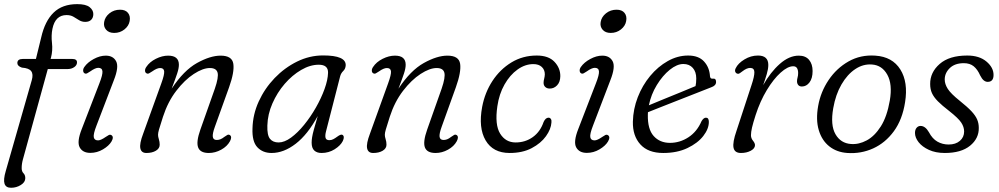

<svg xmlns="http://www.w3.org/2000/svg" viewBox="-21 -732 4840 930"><path d="M63 -426.5Q63 -446.5 89.5 -446.5H153L178.5 -550.5Q196.5 -630 238.8 -671Q281 -712 353 -712Q395 -712 413 -697.5Q431 -683 431 -664Q431 -646.5 420.8 -636.2Q410.5 -626 392 -626Q375.5 -626 362.2 -634.2Q349 -642.5 335 -650.8Q321 -659 301.5 -659Q246.5 -659 233 -592.5Q226.5 -560.5 230.8 -523.8Q235 -487 226 -453L224 -446.5H328.5Q352 -446.5 352 -430Q352 -416 338.5 -406.8Q325 -397.5 306.5 -397.5H210.5L90 40Q84 61.5 84 82.5Q84 98.5 92.8 107.2Q101.5 116 101.5 131Q101.5 150.5 80 164Q58.5 177.5 32.5 177.5Q7.5 177.5 1 158Q-5.5 138.5 7 96L133 -344Q141 -372.5 130.2 -387.2Q119.5 -402 85 -404.5Q63 -412 63 -426.5ZM532 -572.5Q506.5 -572.5 493 -588Q479.5 -603.5 483.5 -625.5Q487.5 -650 509.2 -667.5Q531 -685 560.5 -685Q586.5 -685 599 -669.5Q611.5 -654 607 -630Q603 -606.5 581.8 -589.5Q560.5 -572.5 532 -572.5ZM446.5 -124Q430.5 -83 433.2 -67.5Q436 -52 454 -52Q467 -52 491.5 -69Q499.5 -74.5 505.8 -77.8Q512 -81 518.5 -77.5Q532 -69 519 -46.5Q506.5 -25.5 477.8 -8.5Q449 8.5 416.5 8.5Q379.5 8.5 365 -18.2Q350.5 -45 375 -107L460.5 -328.5Q477 -370.5 475.2 -387Q473.5 -403.5 455 -403.5Q440.5 -403.5 416 -386Q408 -380.5 401.2 -377Q394.5 -373.5 388.5 -377Q382.5 -380.5 381.8 -389.2Q381 -398 387.5 -407.5Q403 -430 433 -446.2Q463 -462.5 491.5 -462.5Q527 -462.5 541.5 -435.2Q556 -408 530.5 -343.5Z M688.5 -377Q682 -380.5 681.5 -389.2Q681 -398 687.5 -407.5Q703.5 -432 734 -447.2Q764.5 -462.5 793.5 -462.5Q845.5 -462.5 845.5 -418.5Q845.5 -401 837.2 -376Q829 -351 810.5 -302.5Q869 -391 933.2 -426.8Q997.5 -462.5 1047.5 -462.5Q1103.5 -462.5 1109.2 -422.8Q1115 -383 1088.5 -309L1020 -118.5Q1007.5 -84.5 1009.8 -69.2Q1012 -54 1029 -54Q1037.5 -54 1046.2 -57.2Q1055 -60.5 1066.5 -69.5Q1074.5 -75 1080 -78.2Q1085.5 -81.5 1092 -78Q1104.5 -70 1093 -48Q1079.5 -23 1050.5 -7Q1021.5 9 990.5 9Q949 9 938.8 -17.8Q928.5 -44.5 949.5 -104L1019.5 -302Q1039 -358.5 1032.8 -380.5Q1026.5 -402.5 995.5 -402.5Q962 -402.5 917.8 -373.8Q873.5 -345 832.8 -292Q792 -239 768.5 -166.5Q754 -121 749.2 -104.8Q744.5 -88.5 744.5 -79Q744.5 -70 748.5 -57.5Q752.5 -45 752.5 -31Q752.5 -13 734.2 -2Q716 9 688 9Q663.5 9 658.8 -13.5Q654 -36 672.5 -84.5L760.5 -328.5Q776 -371 774.2 -386.8Q772.5 -402.5 754.5 -402.5Q739 -402.5 716 -386Q707.5 -380 701 -376.8Q694.5 -373.5 688.5 -377Z M1558.5 -97Q1553 -76.5 1555.8 -64.8Q1558.5 -53 1574.5 -53Q1584.5 -53 1593.5 -57.8Q1602.5 -62.5 1612.5 -70Q1630 -83 1637.5 -79Q1650 -71.5 1639.5 -49Q1628.5 -27 1600 -9Q1571.5 9 1536.5 9Q1514 9 1501.2 -3Q1488.5 -15 1488.5 -41Q1488.5 -53 1490.8 -67.2Q1493 -81.5 1499.5 -105.2Q1506 -129 1518 -170Q1469.5 -80.5 1411.5 -35.8Q1353.5 9 1294.5 9Q1251.5 9 1225.5 -18.8Q1199.5 -46.5 1202 -110Q1203.5 -177.5 1232.2 -240.5Q1261 -303.5 1309.2 -353.8Q1357.5 -404 1418 -433.8Q1478.5 -463.5 1544 -463.5Q1655.5 -463.5 1653.5 -415.5Q1652.5 -398.5 1641.5 -388Q1630.5 -377.5 1626.5 -362ZM1274 -124Q1272.5 -77 1286.8 -59.5Q1301 -42 1328.5 -42Q1356.5 -42 1388.8 -65.5Q1421 -89 1452.2 -127.5Q1483.5 -166 1509.2 -211.2Q1535 -256.5 1551 -300.8Q1567 -345 1568 -379.5Q1569 -418.5 1523 -418.5Q1481 -418.5 1437.8 -393.2Q1394.5 -368 1358 -325.8Q1321.5 -283.5 1298.5 -231Q1275.5 -178.5 1274 -124Z M1787 -377Q1780.5 -380.5 1780 -389.2Q1779.5 -398 1786 -407.5Q1802 -432 1832.5 -447.2Q1863 -462.5 1892 -462.5Q1944 -462.5 1944 -418.5Q1944 -401 1935.8 -376Q1927.5 -351 1909 -302.5Q1967.5 -391 2031.8 -426.8Q2096 -462.5 2146 -462.5Q2202 -462.5 2207.8 -422.8Q2213.5 -383 2187 -309L2118.5 -118.5Q2106 -84.5 2108.2 -69.2Q2110.5 -54 2127.5 -54Q2136 -54 2144.8 -57.2Q2153.5 -60.5 2165 -69.5Q2173 -75 2178.5 -78.2Q2184 -81.5 2190.5 -78Q2203 -70 2191.5 -48Q2178 -23 2149 -7Q2120 9 2089 9Q2047.5 9 2037.2 -17.8Q2027 -44.5 2048 -104L2118 -302Q2137.5 -358.5 2131.2 -380.5Q2125 -402.5 2094 -402.5Q2060.5 -402.5 2016.2 -373.8Q1972 -345 1931.2 -292Q1890.5 -239 1867 -166.5Q1852.5 -121 1847.8 -104.8Q1843 -88.5 1843 -79Q1843 -70 1847 -57.5Q1851 -45 1851 -31Q1851 -13 1832.8 -2Q1814.5 9 1786.5 9Q1762 9 1757.2 -13.5Q1752.5 -36 1771 -84.5L1859 -328.5Q1874.5 -371 1872.8 -386.8Q1871 -402.5 1853 -402.5Q1837.5 -402.5 1814.5 -386Q1806 -380 1799.5 -376.8Q1793 -373.5 1787 -377Z M2562.5 -421.5Q2522.5 -421.5 2485.8 -395.2Q2449 -369 2422.8 -322.8Q2396.5 -276.5 2388 -217Q2375 -127.5 2401.5 -84.8Q2428 -42 2476.5 -42Q2523.5 -42 2559.8 -68Q2596 -94 2612 -141Q2621.5 -162 2636 -162Q2643 -162 2647.2 -155.8Q2651.5 -149.5 2650 -138.5Q2648 -106.5 2623.5 -72.2Q2599 -38 2554.5 -14.5Q2510 9 2447.5 9Q2367 9 2331.2 -52Q2295.5 -113 2314.5 -214.5Q2327.5 -283.5 2364.2 -339.8Q2401 -396 2456 -429.5Q2511 -463 2579 -463Q2636 -463 2664.8 -432.5Q2693.5 -402 2693 -362.5Q2692.5 -334.5 2677.5 -318.8Q2662.5 -303 2642 -303Q2628 -303 2619.8 -311Q2611.5 -319 2612 -332Q2612 -340 2614.8 -350.5Q2617.5 -361 2618 -372Q2618 -394 2603.2 -407.8Q2588.5 -421.5 2562.5 -421.5Z M2937 -572.5Q2911.5 -572.5 2898 -588Q2884.5 -603.5 2888.5 -625.5Q2892.5 -650 2914.2 -667.5Q2936 -685 2965.5 -685Q2991.5 -685 3004 -669.5Q3016.5 -654 3012 -630Q3008 -606.5 2986.8 -589.5Q2965.5 -572.5 2937 -572.5ZM2851.5 -124Q2835.5 -83 2838.2 -67.5Q2841 -52 2859 -52Q2872 -52 2896.5 -69Q2904.5 -74.5 2910.8 -77.8Q2917 -81 2923.5 -77.5Q2937 -69 2924 -46.5Q2911.5 -25.5 2882.8 -8.5Q2854 8.5 2821.5 8.5Q2784.5 8.5 2770 -18.2Q2755.5 -45 2780 -107L2865.5 -328.5Q2882 -370.5 2880.2 -387Q2878.5 -403.5 2860 -403.5Q2845.5 -403.5 2821 -386Q2813 -380.5 2806.2 -377Q2799.5 -373.5 2793.5 -377Q2787.5 -380.5 2786.8 -389.2Q2786 -398 2792.5 -407.5Q2808 -430 2838 -446.2Q2868 -462.5 2896.5 -462.5Q2932 -462.5 2946.5 -435.2Q2961 -408 2935.5 -343.5Z M3412.5 -141.5Q3412.5 -108 3385.5 -73.2Q3358.5 -38.5 3308.8 -14.8Q3259 9 3191.5 9Q3118.5 9 3080.8 -32.5Q3043 -74 3044.5 -143Q3046 -204 3068.2 -261.2Q3090.5 -318.5 3128.2 -364Q3166 -409.5 3213.5 -436.2Q3261 -463 3312 -463Q3363 -463 3389.2 -434.2Q3415.5 -405.5 3418 -362.5Q3419.5 -349.5 3431 -351Q3447.5 -353.5 3447.5 -335Q3447.5 -317 3423.5 -309Q3391 -296 3348.5 -279.5Q3306 -263 3261.8 -245.5Q3217.5 -228 3179.2 -213Q3141 -198 3117.5 -188.5Q3117 -182.5 3117 -176Q3115.5 -106.5 3145.2 -73.2Q3175 -40 3224 -40Q3272 -40 3313.5 -67Q3355 -94 3377 -145Q3387 -162 3398.5 -162Q3412.5 -162 3412.5 -141.5ZM3289 -422Q3258 -422 3223.2 -394Q3188.5 -366 3160.5 -320.2Q3132.5 -274.5 3122 -222Q3149.5 -233.5 3189.2 -249.8Q3229 -266 3271.2 -283.2Q3313.5 -300.5 3348 -315Q3351.5 -330 3351.5 -352Q3351.5 -384 3334.8 -403Q3318 -422 3289 -422Z M3550 -375.5Q3543.5 -377 3540.5 -384.2Q3537.5 -391.5 3542.5 -401.5Q3554 -425.5 3585 -444.2Q3616 -463 3650.5 -463Q3700.5 -463 3700.5 -417.5Q3700.5 -398.5 3693 -373Q3685.5 -347.5 3675.5 -319.5Q3711 -382.5 3756.2 -422.5Q3801.5 -462.5 3848 -462.5Q3881 -462.5 3898 -442Q3915 -421.5 3915 -388Q3915 -352.5 3900 -332.8Q3885 -313 3863 -313Q3851.5 -313 3845.5 -320.2Q3839.5 -327.5 3839.5 -338.5Q3839.5 -347 3842.2 -356.5Q3845 -366 3845 -378.5Q3845 -393 3839.5 -402Q3834 -411 3821 -411Q3794.5 -411 3760.2 -380.2Q3726 -349.5 3693.5 -296Q3661 -242.5 3639 -174.5Q3626.5 -135.5 3621.5 -113.8Q3616.5 -92 3616.5 -77Q3616.5 -62.5 3626.2 -50.5Q3636 -38.5 3636 -29Q3636 -13 3615.8 -2Q3595.5 9 3568 9Q3537 9 3532 -16.8Q3527 -42.5 3546.5 -98.5L3619 -319.5Q3633.5 -362.5 3633 -382.8Q3632.5 -403 3612.5 -403Q3596 -403 3575 -386.5Q3568 -381 3561.8 -377Q3555.5 -373 3550 -375.5Z M4219 -462.5Q4301.5 -457 4340 -395.5Q4378.5 -334 4363 -237Q4350 -153 4308.8 -96.5Q4267.5 -40 4208.5 -13.2Q4149.5 13.5 4083.5 9Q4032 5.5 3996 -23Q3960 -51.5 3945 -101.5Q3930 -151.5 3942 -219Q3954 -287 3992.5 -344.2Q4031 -401.5 4089.2 -434.5Q4147.5 -467.5 4219 -462.5ZM4101 -34.5Q4139 -31.5 4177.2 -52Q4215.5 -72.5 4245.5 -119.8Q4275.5 -167 4289 -245Q4302.5 -324 4277 -370Q4251.5 -416 4203 -419.5Q4160 -423 4121.5 -397.2Q4083 -371.5 4054.8 -322.8Q4026.5 -274 4015 -208Q4000.5 -126 4025.8 -82Q4051 -38 4101 -34.5Z M4574 -32Q4608 -32 4628.5 -49.8Q4649 -67.5 4649 -95Q4649 -117 4635 -138.2Q4621 -159.5 4576.5 -194.5Q4542 -221 4522 -241.2Q4502 -261.5 4493.2 -280.8Q4484.5 -300 4484.5 -325Q4484 -381.5 4530.5 -422.2Q4577 -463 4664 -463Q4722.5 -463 4757 -434Q4791.5 -405 4791.5 -369Q4791.5 -335.5 4763 -335.5Q4753 -335.5 4744 -342.8Q4735 -350 4726.5 -367Q4714 -395.5 4695.5 -410.8Q4677 -426 4647.5 -426Q4604 -426 4579.5 -402.2Q4555 -378.5 4555 -347Q4555 -324.5 4570 -301.2Q4585 -278 4627.5 -244Q4665 -214 4684.8 -192.8Q4704.5 -171.5 4712.2 -153Q4720 -134.5 4720 -113Q4721 -61.5 4677.8 -26.2Q4634.5 9 4555.5 9Q4511 9 4478.5 -6Q4446 -21 4428.5 -43.2Q4411 -65.5 4411 -88Q4411 -104 4418.8 -113Q4426.5 -122 4438 -122Q4461 -122 4478.5 -91.5Q4495 -60 4519.5 -46Q4544 -32 4574 -32Z"/></svg>

Font: Fraunces 9pt SuperSoft Light
Style: Italic
Weight: 300
Italic angle: -16°
Version: Version 1.000;[b76b70a41]